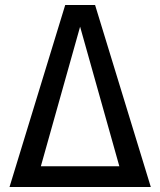

<svg xmlns="http://www.w3.org/2000/svg" viewBox="-20 -749 642 769"><path d="M241.2 -729H360.8L584 0H18.1ZM458 -83 300.8 -642.1 143.6 -83Z"/></svg>

Font: Vazir Code Hack
Style: Code-Hack
Weight: 400
Foundry: DejaVu fonts team - Redesigned by Saber Rastikerdar
Version: Version 1.1.2